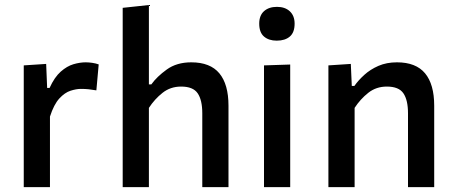

<svg xmlns="http://www.w3.org/2000/svg" viewBox="-20 -764 1859 784"><path d="M77 0V-497L168.5 -503L172.5 -405H182.5Q202.5 -449 228 -471.5Q253.5 -494 280 -501.8Q306.5 -509.5 329.5 -509.5Q342 -509.5 356.2 -507.5Q370.5 -505.5 383 -501L373.5 -395Q356 -398 342 -399.5Q328 -401 310 -401Q291.5 -401 268 -393.5Q244.5 -386 222.2 -361.8Q200 -337.5 184 -288V0Z M481 0V-732L588 -743.5V-419.5H598Q620.5 -451 661 -480.2Q701.5 -509.5 761 -509.5Q838.5 -509.5 875.8 -464.5Q913 -419.5 913 -332.5V0H806V-301.5Q806 -355.5 787.2 -383Q768.5 -410.5 719.5 -410.5Q676 -410.5 643.8 -385Q611.5 -359.5 588 -323.5V0Z M1058 0V-497L1165 -500.5V0ZM1110 -598Q1077.5 -598 1058 -614.8Q1038.5 -631.5 1038.5 -667.5Q1038.5 -701 1058.2 -718.5Q1078 -736 1111 -736Q1144 -736 1163.5 -717.8Q1183 -699.5 1183 -667.5Q1183 -631.5 1163.5 -614.8Q1144 -598 1110 -598Z M1321 0V-497L1412.5 -503L1416.5 -413H1427Q1443 -436 1467.5 -458.2Q1492 -480.5 1525.2 -495Q1558.5 -509.5 1601 -509.5Q1678.5 -509.5 1715.8 -464.5Q1753 -419.5 1753 -332.5V0H1646V-301.5Q1646 -355.5 1627.2 -383Q1608.5 -410.5 1559.5 -410.5Q1516 -410.5 1483.8 -385Q1451.5 -359.5 1428 -323.5V0Z"/></svg>

Font: Heraclito Medium
Style: Regular
Weight: 500
Designer: Kostas Bartsokas (font) & Cristiano Sobral (main changes)
Foundry: Kostas Bartsokas (font) & Cristiano Sobral (main changes)
Version: Version 1.00;July 8, 2020;FontCreator 13.0.0.2655 64-bit